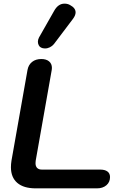

<svg xmlns="http://www.w3.org/2000/svg" viewBox="-20 -1034 667 1054"><path d="M40 -116Q40 -133 43 -152L131 -650Q136 -678 156 -694Q176 -710 207 -710Q234 -710 249.5 -697Q265 -684 265 -661Q265 -654 264 -650L176 -152Q175 -147 175 -138Q175 -121 184 -112Q193 -103 210 -103H530Q556 -103 570 -92.5Q584 -82 584 -62Q584 -34 564 -17Q544 0 512 0H176Q110 0 75 -30Q40 -60 40 -116ZM188 -805Q188 -816 194 -828L277 -974Q299 -1014 334 -1014Q352 -1014 365 -1006Q395 -990 395 -966Q395 -950 381 -931L276 -792Q267 -781 254 -774.5Q241 -768 227 -768Q214 -768 205 -773Q197 -777 192.5 -786Q188 -795 188 -805Z"/></svg>

Font: Kodchasan
Style: Bold Italic
Weight: 700
Italic angle: -10°
Version: Version 1.000; ttfautohint (v1.6)